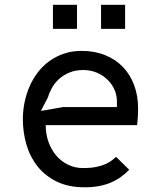

<svg xmlns="http://www.w3.org/2000/svg" viewBox="-20 -770 690 798"><path d="M517 -64.5Q501.5 -48.5 483 -35Q464.5 -21.5 442 -11.8Q419.5 -2 392.2 3.2Q365 8.5 331.5 8.5Q265 8.5 216.5 -15Q168 -38.5 136.5 -78Q105 -117.5 90 -168.5Q75 -219.5 75 -275Q75 -310.5 82.2 -345.2Q89.5 -380 103.2 -411.5Q117 -443 137.8 -470Q158.5 -497 185.8 -516.5Q213 -536 246.2 -547.2Q279.5 -558.5 319 -558.5Q373 -558.5 416.5 -541Q460 -523.5 490.5 -492Q521 -460.5 537.5 -416.2Q554 -372 554 -319Q554 -303.5 553 -285Q552 -266.5 550 -250H170Q170 -211.5 182 -178.8Q194 -146 214.8 -122.2Q235.5 -98.5 263.8 -85Q292 -71.5 325 -71.5Q357 -71.5 379.8 -76.2Q402.5 -81 418.2 -88Q434 -95 444.5 -103Q455 -111 462.5 -118ZM466 -325V-347Q466 -375.5 454.8 -399.5Q443.5 -423.5 424.2 -441.2Q405 -459 379.8 -469Q354.5 -479 326.5 -479Q293 -479 267.8 -468.2Q242.5 -457.5 224.5 -440.8Q206.5 -424 195.5 -404Q184.5 -384 179.5 -366L150 -309L242.5 -325ZM200 -750H300V-650H200ZM400 -750H500V-650H400Z"/></svg>

Font: B612 Mono
Style: Regular
Weight: 400
Version: Version 1.005